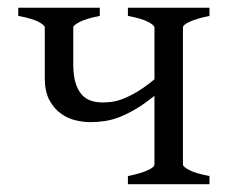

<svg xmlns="http://www.w3.org/2000/svg" viewBox="-20 -474 586 494"><path d="M309.1 0V-21Q342.3 -27.8 359.9 -35.9Q377.4 -43.9 377.4 -50.8V-227.5Q352.5 -207.5 330.6 -194.3Q308.6 -181.2 288.8 -173.3Q269 -165.5 250.2 -162.6Q231.4 -159.7 212.4 -159.7Q195.3 -159.7 175 -164.3Q154.8 -168.9 137.2 -181.4Q119.6 -193.8 107.7 -215.3Q95.7 -236.8 95.2 -270.5V-403.3Q95.2 -409.2 79.3 -417.7Q63.5 -426.3 26.9 -433.1V-454.1H236.8V-433.1Q202.1 -426.3 185.3 -417.7Q168.5 -409.2 168.5 -403.3V-305.7Q168.9 -277.8 174.8 -259.5Q180.7 -241.2 190.7 -230.2Q200.7 -219.2 214.4 -214.8Q228 -210.4 244.1 -210.4Q254.4 -210.4 267.1 -211.9Q279.8 -213.4 295.9 -219.5Q312 -225.6 332.3 -237.5Q352.5 -249.5 377.4 -270V-403.3Q377.4 -409.2 361.1 -417.7Q344.7 -426.3 309.1 -433.1V-454.1H519V-433.1Q485.8 -426.3 468.3 -418.2Q450.7 -410.2 450.7 -403.3V-50.8Q450.7 -44.9 467 -36.4Q483.4 -27.8 519 -21V0Z"/></svg>

Font: Gentium
Style: Regular
Weight: 400
Designer: J. Victor Gaultney
Version: Version 1.03; 2011; OFL 1.1 release